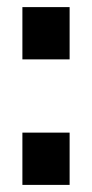

<svg xmlns="http://www.w3.org/2000/svg" viewBox="-20 -520 259 540"><path d="M43 -353V-500H175.8V-353ZM43 0V-147H175.8V0Z"/></svg>

Font: Aspekta 550
Style: Regular
Weight: 550
Designer: Ivo Dolenc
Version: Version 2.000